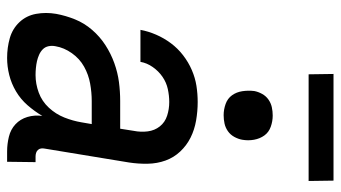

<svg xmlns="http://www.w3.org/2000/svg" viewBox="-229 -721 958 540"><g transform="rotate(90 250.0 -451.0)"><path d="M143 8Q114 8 87.5 0.5Q61 -7 42.5 -26.5Q24 -46 19 -73.5Q14 -101 19 -130Q24 -157 34.5 -183Q45 -209 64 -231Q83 -253 107 -268.5Q131 -284 157.5 -293.5Q184 -303 210.5 -306.5Q237 -310 264 -310H342L348 -348Q352 -368 349.5 -387.5Q347 -407 335.5 -421.5Q324 -436 305.5 -442Q287 -448 267 -448Q249 -448 230.5 -444Q212 -440 196 -429Q180 -418 168.5 -401.5Q157 -385 154 -367H64Q68 -389 77.5 -411Q87 -433 101.5 -452.5Q116 -472 135.5 -487Q155 -502 177 -511.5Q199 -521 221.5 -524.5Q244 -528 267 -528Q293 -528 319 -523.5Q345 -519 367 -508Q389 -497 406 -479Q423 -461 431.5 -437.5Q440 -414 440.5 -387.5Q441 -361 437 -335L398 -98Q397 -93 397.5 -88Q398 -83 401.5 -79Q405 -75 410 -73.5Q415 -72 420 -72H436L435 8H406Q385 8 364.5 3Q344 -2 329.5 -15.5Q315 -29 309 -49Q303 -69 306 -91Q293 -69 276 -49.5Q259 -30 237 -17Q215 -4 191 2Q167 8 143 8ZM191 -72Q216 -72 240.5 -81Q265 -90 283 -109.5Q301 -129 310.5 -153Q320 -177 324 -201L329 -230H264Q240 -230 215 -225.5Q190 -221 167.5 -208.5Q145 -196 129.5 -174Q114 -152 110 -128Q108 -118 110 -108.5Q112 -99 118.5 -92.5Q125 -86 134 -82Q143 -78 152 -76Q161 -74 171 -73Q181 -72 191 -72ZM304 -601Q288 -601 272.5 -606.5Q257 -612 248 -624.5Q239 -637 236.5 -653.5Q234 -670 236 -687Q238 -698 244 -709Q250 -720 260 -727Q270 -734 281.5 -736.5Q293 -739 305 -739Q321 -739 336.5 -733.5Q352 -728 361 -715.5Q370 -703 373 -686.5Q376 -670 373 -653Q371 -642 365 -631Q359 -620 349 -613Q339 -606 327.5 -603.5Q316 -601 304 -601ZM489 -840H189L188 -910H488Z"/></g></svg>

Font: Iosevka SS18 Medium
Style: Italic
Weight: 500
Italic angle: -9°
Monospace: yes
Designer: Belleve Invis
Foundry: Belleve Invis
Version: Version 25.1.1; ttfautohint (v1.8.4)